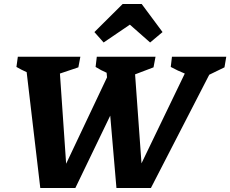

<svg xmlns="http://www.w3.org/2000/svg" viewBox="-20 -938 1149 958"><path d="M181 0 113 -578Q88 -589 62 -604L69 -655H381L371 -602L279 -571L310 -121L514 -552L512 -575Q484 -587 457 -604L463 -655H756L746 -602L654 -567L686 -123L902 -571Q867 -585 832 -604L838 -655H1109L1100 -602L1024 -565L733 0H561L530 -361L356 0ZM687 -918 791 -778 729 -726 628 -815 497 -726 451 -778 592 -918Z"/></svg>

Font: Piazzolla
Style: Bold Italic
Weight: 700
Italic angle: -11.3°
Designer: Juan Pablo del Peral
Foundry: Huerta Tipografica
Version: Version 1.330